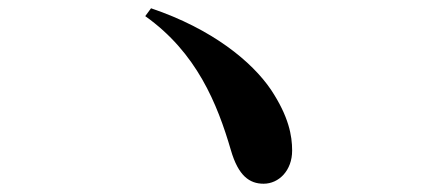

<svg xmlns="http://www.w3.org/2000/svg" viewBox="-20 -589 1040 464"><path d="M331 -550C455 -462 505 -339 538 -226C556 -164 583 -145 617 -145C654 -145 686 -177 686 -225C686 -261 678 -307 635 -372C589 -440 493 -519 345 -569Z"/></svg>

Font: Noto Serif CJK JP
Style: Bold
Weight: 700
Designer: Ryoko NISHIZUKA 西塚涼子 (kana & ideographs); Frank Grießhammer (Latin, Greek & Cyrillic); Wenlong ZHANG 张文龙 (bopomofo); San
Foundry: Adobe Systems Incorporated
Version: Version 1.000;PS 1;hotconv 16.6.53;makeotf.lib2.5.65590